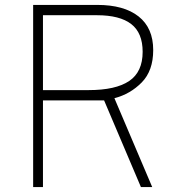

<svg xmlns="http://www.w3.org/2000/svg" viewBox="-20 -762 709 782"><path d="M554 0 404 -353H155V0H115V-742H376Q485 -742 544.5 -695Q604 -648 604 -558Q604 -474 557.5 -426.5Q511 -379 446 -362L600 0ZM561 -551Q561 -628 514.5 -664Q468 -700 375 -700H155V-395H341Q451 -395 506 -432Q561 -469 561 -551Z"/></svg>

Font: Morrison Thin
Style: Regular
Weight: 100
Designer: Pablo Impallari, Rodrigo Fuenzalida (Modified by Dan O. Williams)
Version: Version 0.03;June 6, 2019;FontCreator 11.5.0.2425 64-bit; tt